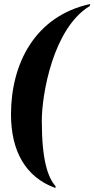

<svg xmlns="http://www.w3.org/2000/svg" viewBox="-20 -797 471 960"><path d="M257 143 258 134C219 90 189 4 189 -194C189 -322 244 -655 429 -767L431 -777C155 -717 35 -479 35 -225C35 -43 107 89 257 143Z"/></svg>

Font: Noto Serif Display Condensed ExtraBold
Style: Italic
Weight: 800
Width: 3
Italic angle: -12°
Designer: Monotype Design Team
Foundry: Monotype Imaging Inc.
Version: Version 2.009